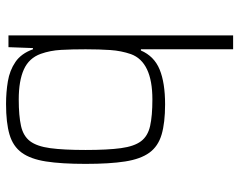

<svg xmlns="http://www.w3.org/2000/svg" viewBox="-98 -685 791 635"><g transform="rotate(90 297.5 -367.5)"><path d="M324 8Q285 8 249 2Q213 -4 185 -23Q157 -42 143 -81H139L136 0H97V-743H143V-438H147Q166 -482 210 -500Q254 -518 325 -518Q386 -518 425 -506.5Q464 -495 485 -466Q506 -437 514 -386Q522 -335 522 -255Q522 -175 514 -124Q506 -73 485 -44Q464 -15 425 -3.5Q386 8 324 8ZM309 -34Q363 -34 396.5 -41.5Q430 -49 447 -71.5Q464 -94 470 -138Q476 -182 476 -255Q476 -328 470 -372Q464 -416 447 -438.5Q430 -461 396.5 -468.5Q363 -476 309 -476Q185 -476 159 -405Q148 -373 145.5 -337Q143 -301 143 -255Q143 -210 145 -174Q147 -138 158 -107Q172 -68 209.5 -51Q247 -34 309 -34Z"/></g></svg>

Font: Saira ExtraLight
Style: Regular
Weight: 200
Designer: Hector Gatti with collaboration of the Omnibus-Type team
Foundry: Omnibus-Type
Version: Version 1.100; ttfautohint (v1.8.3)